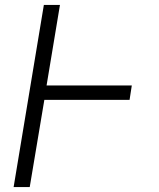

<svg xmlns="http://www.w3.org/2000/svg" viewBox="-20 -755 640 775"><path d="M35 0 157 -735H222L168 -410H512L503 -352H159L100 0Z"/></svg>

Font: Iosevka Curly Light Extended
Style: Italic
Weight: 300
Width: 7
Italic angle: -9°
Monospace: yes
Designer: Belleve Invis
Foundry: Belleve Invis
Version: Version 11.1.0; ttfautohint (v1.8.3)